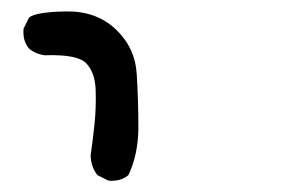

<svg xmlns="http://www.w3.org/2000/svg" viewBox="-20 -401 540 338"><path d="M170.9 -83 151.4 -92.8Q139.6 -108.4 139.6 -127.9Q143.6 -155.3 146.5 -183.6Q149.4 -211.9 148.4 -242.2Q147.5 -272.5 132.3 -289.1Q117.2 -305.7 58.6 -303.7Q43 -305.7 31.2 -315.4Q19.5 -329.1 21.5 -350.6L31.2 -370.1Q43 -379.9 96.2 -380.9Q149.4 -381.8 183.6 -349.6Q217.8 -317.4 220.7 -270.5Q223.6 -223.6 223.6 -176.8Q223.6 -129.9 206.1 -92.8Q192.4 -81.1 170.9 -83Z"/></svg>

Font: NaikaiFont
Style: Regular-Lite
Weight: 400
Version: Version 1.67